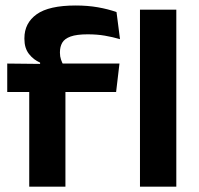

<svg xmlns="http://www.w3.org/2000/svg" viewBox="-20 -696 742 716"><path d="M262.5 -675.5Q307 -675.5 345.2 -668.8Q383.5 -662 414.5 -651L427.5 -550Q400 -558 371 -563Q342 -568 307 -568Q266 -568 243.2 -559.8Q220.5 -551.5 212 -536.5Q203.5 -521.5 203.5 -501V-499Q203.5 -485.5 207.5 -473.8Q211.5 -462 217 -452.5L129.5 -448.5V-462.5Q105 -473 88 -494.8Q71 -516.5 71 -551V-553.5Q71 -610 116.8 -642.8Q162.5 -675.5 262.5 -675.5ZM89 0V-419.5H224V0ZM7 -353V-459L146.5 -457.5L197 -459H425.5L413 -353ZM502 0V-660H637.5V0Z"/></svg>

Font: AnekLatin_SemiExpandedSemiBold
Style: Regular
Weight: 600
Width: 6
Designer: Yesha Goshar
Foundry: Ek Type
Version: Version 1.003